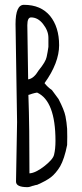

<svg xmlns="http://www.w3.org/2000/svg" viewBox="-20 -770 341 796"><path d="M258.3 -235.8C256.8 -253.9 254.9 -271.5 251.5 -287.6C248 -305.7 237.8 -330.1 222.7 -359.4L195.3 -396.5C183.1 -404.8 172.9 -414.6 164.6 -425.3C205.1 -481.4 225.1 -534.7 225.1 -582.5C225.1 -632.8 212.4 -673.3 187.5 -704.1C162.1 -734.4 126.5 -750 79.1 -750C56.2 -750 44.4 -723.6 44.4 -670.4L50.8 -264.2L46.4 -17.1C46.4 -1.5 62.5 5.9 93.8 5.9C99.6 5.9 106.9 3.9 117.2 0L116.7 0.5C124 -2 129.9 -3.4 134.3 -3.9C157.7 -14.2 176.8 -24.4 190.4 -34.7C204.1 -44.9 218.3 -62 229.5 -80.6C240.7 -100.6 251 -130.9 258.3 -168.9C258.3 -179.2 258.8 -192.4 258.8 -202.6C258.8 -213.4 258.3 -223.6 258.3 -234.9ZM97.7 -376.5C102.1 -377 103.5 -378.4 112.8 -381.3C120.6 -383.8 128.4 -385.3 133.8 -386.2C184.1 -363.3 210 -296.9 210 -186C210 -163.1 208 -144 204.1 -128.4C201.2 -115.2 187 -99.1 162.6 -80.1C139.2 -62 118.7 -52.2 102.1 -51.3C102.1 -176.8 101.1 -284.7 97.7 -376.5ZM93.3 -665.5C93.3 -687.5 98.6 -697.8 108.9 -697.8C127.4 -697.8 144 -689 158.2 -670.9C172.9 -652.3 180.7 -633.3 180.7 -613.3V-575.7C178.7 -560.5 176.3 -547.9 173.3 -533.7C170.9 -521 160.2 -502.4 140.1 -478C127 -456.1 113.3 -443.4 96.7 -440.9Z"/></svg>

Font: Amatic Mod Bold ONEptTWO
Style: Bold
Weight: 700
Designer: David Occhino Design
Foundry: David Occhino Design
Version: Version 1.2